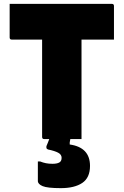

<svg xmlns="http://www.w3.org/2000/svg" viewBox="-20 -720 640 994"><path d="M402 0H344Q343 5 342.5 9Q342 13 341 17V28Q446 43 446 139Q446 200 406 227Q366 254 295 254Q225 254 200.5 243.5Q176 233 176 217V116H188Q203 122 218 125Q233 128 252 128Q274 128 286.5 121.5Q299 115 299 97Q299 80 281 70.5Q263 61 229 54Q222 52 220.5 46Q219 40 221 35Q224 29 227.5 19.5Q231 10 235 0H209Q198 0 198 -11V-515H41Q30 -515 30 -526V-700H559Q570 -700 570 -689V-515H402Z"/></svg>

Font: Recursive Sn Lnr St Blk
Style: Regular
Weight: 900
Version: Version 1.079;hotconv 1.0.112;makeotfexe 2.5.65598; ttfautoh